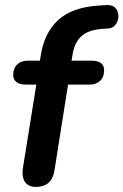

<svg xmlns="http://www.w3.org/2000/svg" viewBox="-20 -728 486 756"><path d="M121 8Q92 8 78.5 -11.5Q65 -31 70 -65L123 -395H81Q57 -395 44.5 -405Q32 -415 32 -433Q32 -459 47.5 -474Q63 -489 89 -489H151L135 -476L141 -513Q155 -599 209 -649Q263 -699 367 -706L399 -708Q419 -709 430 -700.5Q441 -692 444.5 -678.5Q448 -665 444.5 -651Q441 -637 431.5 -627Q422 -617 407 -616L380 -614Q328 -610 301 -586Q274 -562 266 -515L260 -479L251 -489H341Q365 -489 377.5 -479.5Q390 -470 390 -452Q390 -425 374.5 -410Q359 -395 333 -395H248L194 -54Q183 8 121 8Z"/></svg>

Font: Nunito ExtraLight
Style: Italic
Weight: 200
Italic angle: -9°
Designer: Vernon Adams
Foundry: Vernon Adams
Version: Version 3.602